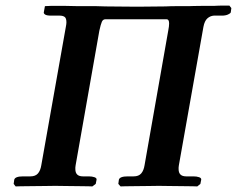

<svg xmlns="http://www.w3.org/2000/svg" viewBox="-20 -667 849 688"><path d="M498 -75 583 -558Q586 -573 586 -583Q586 -598 577 -598H358Q349 -598 345 -589Q341 -580 336 -557L251 -75Q250 -71 250 -67Q250 -63 250 -61Q250 -35 277 -35H298Q310 -35 318.5 -32Q327 -29 326 -23L323 -8L311 1Q311 1 296 0.5Q281 0 259 0Q237 0 215 -0.5Q193 -1 178 -1Q165 -1 141.5 -0.5Q118 0 94 0Q70 0 53 0.5Q36 1 36 1L29 -8L31 -23Q34 -35 63 -35H89Q107 -35 116 -45.5Q125 -56 128 -75L216 -571Q217 -576 217.5 -580Q218 -584 218 -587Q218 -602 211.5 -606.5Q205 -611 194 -611H164Q147 -611 141.5 -615Q136 -619 137 -623L141 -645L164 -646H210Q234 -645 258 -645Q282 -645 288 -645Q306 -645 323.5 -645Q341 -645 358 -644Q382 -644 412.5 -643.5Q443 -643 472 -643Q498 -643 522.5 -643.5Q547 -644 573 -644Q592 -645 614.5 -645Q637 -645 658 -645Q660 -645 674.5 -645.5Q689 -646 709.5 -646Q730 -646 748 -646Q763 -647 782.5 -647Q802 -647 802 -647L809 -638L807 -623Q806 -619 797 -615Q788 -611 775 -611H746Q733 -610 723 -601Q713 -592 709 -571L621 -75Q620 -71 620 -67Q620 -63 620 -61Q620 -35 647 -35H673Q685 -35 693.5 -32Q702 -29 701 -23L698 -8L687 1Q687 1 671 0.5Q655 0 632 0Q609 0 586 -0.5Q563 -1 549 -1Q536 -1 513.5 -0.5Q491 0 467.5 0Q444 0 428 0.5Q412 1 412 1L404 -8L406 -23Q409 -35 438 -35H459Q477 -35 486 -45.5Q495 -56 498 -75Z"/></svg>

Font: Libertinus Serif Semibold Italic
Style: Regular
Weight: 600
Italic angle: -11.5°
Designer: Philipp H. Poll, Khaled Hosny
Foundry: Caleb Maclennan
Version: Version 7.051;RELEASE